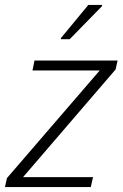

<svg xmlns="http://www.w3.org/2000/svg" viewBox="-29 -754 494 774"><path d="M-9 0 -1 -36 373 -470H102L110 -510H445L437 -474L64 -40H346L337 0ZM216 -596 217 -601 327 -734H383L382 -729L252 -596Z"/></svg>

Font: Saira Semi Condensed ExtraLight
Style: Italic
Weight: 200
Width: 4
Italic angle: -12°
Designer: Hector Gatti with collaboration of the Omnibus-Type team
Foundry: Omnibus-Type
Version: Version 1.001; ttfautohint (v1.8)